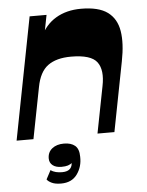

<svg xmlns="http://www.w3.org/2000/svg" viewBox="-55 -612 662 867"><g transform="rotate(-5 276.5 -179.0)"><path d="M3.3 0 110.8 -554H187.5L162.2 -424.7L155.5 -452Q182 -510.5 230.4 -539.2Q278.7 -568 344.7 -568Q424.5 -568 465 -538.2Q505.5 -508.5 514.7 -452.2Q524 -396 508 -315.7L446.7 0H370L411.3 -211.8Q425.8 -283.5 398.6 -320Q371.5 -356.5 281 -356.5Q214.3 -356.5 176 -328.4Q137.7 -300.3 125 -232L79.7 0ZM187 210.5Q160.5 210.5 144.8 203Q129 195.5 122.8 186.3L144.3 145.8Q154.5 153.5 167.6 156.6Q180.7 159.8 195.7 159.8Q221.7 159.8 232.9 147.2Q244 134.7 242 112.7L246.2 119.7Q236 128.2 224.5 131.9Q213 135.5 195.2 135.5Q169.8 135.5 155.3 124Q140.8 112.5 140.8 92.7Q140.8 64.5 161.3 48.1Q181.8 31.8 214.5 31.8Q247 31.8 265 46.9Q283 62 283 97.5Q284.5 142.3 260 176.4Q235.5 210.5 187 210.5Z"/></g></svg>

Font: Savate ExtraLight
Style: Italic
Weight: 200
Italic angle: -11°
Designer: Max Esnée
Foundry: Plomb Type
Version: Version 2.000